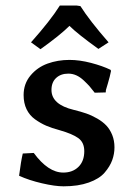

<svg xmlns="http://www.w3.org/2000/svg" viewBox="-20 -653 436 683"><path d="M61 -106.9 100.1 -108.9Q151.4 -39.1 205.1 -39.1Q238.3 -39.1 259 -59.3Q279.8 -79.6 279.8 -115.2Q279.8 -146.5 258.3 -161.9Q236.8 -177.2 191.9 -189.9Q164.6 -197.3 144.5 -205.8Q124.5 -214.4 104.7 -228.5Q85 -242.7 74.5 -264.4Q64 -286.1 64 -314.9Q64 -355 88.4 -384.3Q112.8 -413.6 149.2 -426.8Q185.5 -439.9 227.1 -439.9Q263.2 -439.9 304 -429.2Q344.7 -418.5 373 -404.8L375 -400.9Q371.1 -380.9 363.8 -356.4Q356.4 -332 356 -330.1L356.9 -332Q356.9 -331.5 356.4 -328.1Q356 -324.7 356 -324.2L316.9 -323.2Q305.7 -337.9 298.6 -345.9Q291.5 -354 278.3 -366.5Q265.1 -378.9 251.5 -385Q237.8 -391.1 223.1 -391.1Q196.3 -391.1 179.7 -375.7Q163.1 -360.4 163.1 -333Q163.1 -281.2 242.2 -262.2Q266.6 -256.3 286.4 -249.5Q306.2 -242.7 325.7 -231.4Q345.2 -220.2 358.2 -206.5Q371.1 -192.9 379.2 -172.9Q387.2 -152.8 387.2 -128.9Q387.2 -105.5 379.2 -83.3Q371.1 -61 352.3 -39.1Q333.5 -17.1 295.9 -3.7Q258.3 9.8 206.1 9.8Q175.3 9.8 129.2 -1Q83 -11.7 47.9 -27.8Q54.7 -80.6 61 -106.9ZM252.9 -633.3 266.1 -631.3Q298.8 -579.6 366.2 -502.4L330.1 -479Q255.4 -532.7 227.1 -561Q193.8 -527.8 124 -478L90.3 -502.4Q159.2 -579.6 192.9 -633.3Z"/></svg>

Font: Linear Smooth
Style: Bold
Weight: 700
Designer: Philipp H. Poll, Flanker
Foundry: Philipp H. Poll, reworked by Flanker
Version: Version 1.061 | FøM Fix